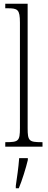

<svg xmlns="http://www.w3.org/2000/svg" viewBox="-20 -780 254 1021"><path d="M8 0H206V-24H201C135 -24 127 -30 127 -98V-760H8V-736H20C74 -736 86 -730 86 -660V-98C86 -30 78 -24 12 -24H8ZM64 208V221H80C97 181 118 113 128 71V61H82C78 113 71 160 64 208Z"/></svg>

Font: Noto Serif Thai ExtraCondensed ExtraLight
Style: Regular
Weight: 200
Width: 2
Designer: Monotype Design Team
Foundry: Monotype Imaging Inc.
Version: Version 2.002